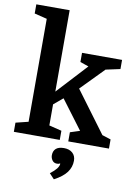

<svg xmlns="http://www.w3.org/2000/svg" viewBox="-107 -848 823 1157"><g transform="rotate(10 304.5 -270.0)"><path d="M352 -56 411 -75 279 -251 223 -204V-75L300 -56V0H19V-56L96 -75V-705L19 -724V-780H223V-282L393 -466L341 -484V-540H586V-484L498 -465L361 -325L548 -73L601 -56V0H352ZM334 44Q367 44 386.5 61.5Q406 79 406 109Q406 148 382.5 180Q359 212 306 240L276 208Q302 188 314.5 172Q327 156 328 141L325 139Q322 144 308 144Q289 144 279 130Q269 116 269 99Q269 73 285 58.5Q301 44 334 44Z"/></g></svg>

Font: Domine
Style: Regular
Weight: 400
Designer: Pablo Impallari, Rodrigo Fuenzalida, Brenda Gallo
Foundry: Pablo Impallari, Rodrigo Fuenzalida, Brenda Gallo
Version: Version 2.000;September 19, 2022;FontCreator 14.0.0.2877 64-